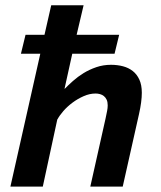

<svg xmlns="http://www.w3.org/2000/svg" viewBox="-20 -692 596 712"><path d="M74.7 -563H145L169.9 -672.4H290L264.2 -563H421.9L404.8 -492.7H248L219.7 -364.7V-362.3Q232.9 -376 250.7 -391.8Q268.6 -407.7 290 -420.9Q311.5 -434.1 337.2 -442.9Q362.8 -451.7 391.6 -451.7Q415 -451.7 435.8 -446.3Q456.5 -440.9 472.2 -428.7Q487.8 -416.5 496.8 -396.7Q505.9 -377 505.9 -348.1Q505.9 -315.4 495.6 -269.5L435.1 0H314.9L371.1 -251Q375 -269.5 377.2 -280.5Q379.4 -291.5 379.4 -301.3Q379.4 -314 375.5 -322.3Q371.6 -330.6 365.2 -335.7Q358.9 -340.8 350.8 -343Q342.8 -345.2 334.5 -345.2Q312.5 -345.2 290.3 -335.4Q268.1 -325.7 248.8 -311.3Q229.5 -296.9 214.8 -280Q200.2 -263.2 192.9 -249V-251L138.7 0H18.6L129.4 -492.7H57.6Z"/></svg>

Font: PT Astra Sans
Style: Bold Italic
Weight: 700
Italic angle: -16°
Designer: A.Korolkova, I. Chaeva
Foundry: ParaType Ltd
Version: Version 1.002W